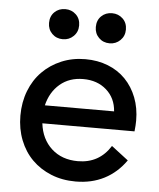

<svg xmlns="http://www.w3.org/2000/svg" viewBox="-53 -767 684 826"><g transform="rotate(5 289.5 -353.5)"><path d="M304 14Q246 14 198 -5.5Q150 -25 115.5 -59.5Q81 -94 62 -142.5Q43 -191 43 -248Q43 -306 62 -355Q81 -404 115.5 -439Q150 -474 197.5 -494Q245 -514 301 -514Q354 -514 398.5 -496.5Q443 -479 474.5 -446.5Q506 -414 523.5 -369Q541 -324 541 -270Q541 -249 538 -223H140Q148 -155 192.5 -114.5Q237 -74 306 -74Q398 -74 447 -152L520 -96Q482 -42 427.5 -14Q373 14 304 14ZM299 -428Q239 -428 198.5 -393.5Q158 -359 144 -301H443Q439 -358 399.5 -393Q360 -428 299 -428ZM196 -591Q168 -591 149.5 -609.5Q131 -628 131 -656Q131 -685 149.5 -703Q168 -721 196 -721Q223 -721 242 -703Q261 -685 261 -656Q261 -628 242 -609.5Q223 -591 196 -591ZM398 -591Q370 -591 351.5 -609.5Q333 -628 333 -656Q333 -685 351.5 -703Q370 -721 398 -721Q425 -721 444 -703Q463 -685 463 -656Q463 -628 444 -609.5Q425 -591 398 -591Z"/></g></svg>

Font: NT Somic Medium
Style: Regular
Weight: 500
Designer: Ravid Balaliev — lead type designer, mastering
Michael Voronin — secret advisor, marketing
Ivan Kovalenko — best boy
Foundry: NT Type
Version: Version 0.7